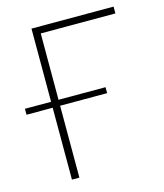

<svg xmlns="http://www.w3.org/2000/svg" viewBox="-107 -791 746 872"><g transform="rotate(-15 265.5 -355.0)"><path d="M509 -678H158V-366H379V-338H158V0H123V-338H0V-366H123V-710H509Z"/></g></svg>

Font: Raleway-v4020 ExtraLight
Style: Regular
Weight: 275
Designer: Matt McInerney, Pablo Impallari, Rodrigo Fuenzalida
Foundry: Matt McInerney, Pablo Impallari, Rodrigo Fuenzalida
Version: Version 4.020;PS 004.020;hotconv 1.0.88;makeotf.lib2.5.64775